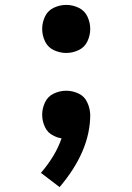

<svg xmlns="http://www.w3.org/2000/svg" viewBox="-20 -558 540 783"><path d="M223 205 147 147Q207 77 231 6Q215 4 200 -4Q175 -15 163.5 -39.5Q152 -64 152 -90Q152 -116 163.5 -140.5Q175 -165 199.5 -176.5Q224 -188 250 -188Q276 -188 300.5 -176.5Q325 -165 336 -140Q347 -117 348 -90Q348 58 223 205ZM250 -342Q224 -342 199.5 -353.5Q175 -365 163.5 -389.5Q152 -414 152 -440Q152 -466 163.5 -490.5Q175 -515 199.5 -526.5Q224 -538 250 -538Q276 -538 300.5 -526.5Q325 -515 336.5 -490.5Q348 -466 348 -440Q348 -414 336.5 -389.5Q325 -365 300.5 -353.5Q276 -342 250 -342Z"/></svg>

Font: Iosevka SS01
Style: Bold
Weight: 700
Monospace: yes
Designer: Belleve Invis
Foundry: Belleve Invis
Version: 2.3.3; ttfautohint (v1.8.3)